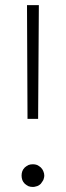

<svg xmlns="http://www.w3.org/2000/svg" viewBox="-20 -740 260 760"><path d="M141.6 -77.1Q141.6 -77.1 141.6 -77.1Q148.4 -70.3 151.4 -62.5Q155.3 -53.7 155.3 -44.9Q155.3 -39.1 153.3 -33.2Q152.3 -27.3 148.4 -22.5Q145.5 -17.6 141.6 -12.7Q137.7 -8.8 132.8 -5.9Q127.9 -2.9 122.1 -2Q116.2 0 110.4 0Q100.6 0 92.8 -2.9Q85 -6.8 78.1 -12.7Q71.3 -19.5 68.4 -27.3Q65.4 -36.1 65.4 -44.9Q65.4 -54.7 68.4 -62.5Q71.3 -70.3 78.1 -77.1Q85 -83 92.8 -86.9Q100.6 -89.8 110.4 -89.8Q119.1 -89.8 127 -86.9Q134.8 -83 141.6 -77.1ZM130.9 -269.5Q117.2 -269.5 88.9 -269.5Q87.9 -419.9 86.9 -719.7Q102.5 -719.7 133.8 -719.7Q132.8 -570.3 130.9 -269.5Z"/></svg>

Font: No Time for a New Roman
Style: XXL
Weight: 400
Monospace: yes
Designer: Arthur Shnapir
Foundry: Arthur Shnapir
Version: Version_01